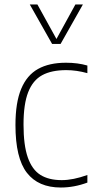

<svg xmlns="http://www.w3.org/2000/svg" viewBox="-20 -828 422 857"><path d="M49 -270Q49 -370 74.5 -431.2Q100 -492.5 149.8 -520.2Q199.5 -548 274.5 -548Q327 -548 370 -535.5V-501.5Q321 -515 276 -515Q209.5 -515 168 -492.2Q126.5 -469.5 105.8 -416.5Q85 -363.5 85 -272Q85 -180 104 -125.5Q123 -71 160.2 -47.5Q197.5 -24 255.5 -24Q306.5 -24 370 -47V-13Q311 9 251.5 9Q151 9 100 -56.8Q49 -122.5 49 -270ZM316.5 -808H350L250.5 -632H212.5L113 -808H147L232 -654Z"/></svg>

Font: Encode Sans Semi Condensed Thin
Style: Regular
Weight: 250
Width: 4
Designer: Multiple Designers
Foundry: Impallari Type
Version: Version 2.000